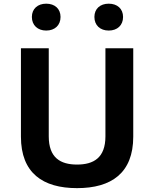

<svg xmlns="http://www.w3.org/2000/svg" viewBox="-20 -986 818 1018"><path d="M388.5 -113.5C301 -113.5 238.5 -149 238.5 -263V-730H91V-261.5C91 -68.5 207 11.5 388.5 11.5C570.5 11.5 686.5 -68.5 686.5 -261.5V-730H539V-263C539 -149 476 -113.5 388.5 -113.5ZM149 -896C149 -852 180 -824 225 -824C270.5 -824 301 -852 301 -896C301 -939.5 270.5 -966.5 225 -966.5C180 -966.5 149 -939.5 149 -896ZM480.5 -896C480.5 -852 511 -824 556.5 -824C602 -824 632.5 -852 632.5 -896C632.5 -939.5 602 -966.5 556.5 -966.5C511 -966.5 480.5 -939.5 480.5 -896Z"/></svg>

Font: Monaspace Neon Wide
Style: Bold
Weight: 700
Width: 7
Designer: Riley Cran & the Lettermatic Team
Foundry: Lettermatic
Version: Version 1.000 (Monaspace Neon)